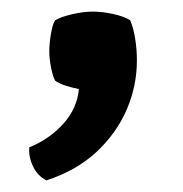

<svg xmlns="http://www.w3.org/2000/svg" viewBox="-20 -145 316 331"><path d="M204.5 -110Q210.5 -95 213.2 -77.2Q216 -59.5 216 -40.5Q216 3 198.5 43.8Q181 84.5 146.5 116.8Q112 149 60 166Q44.5 158 36.8 141.5Q29 125 30.5 109Q65 95 89 68.5Q113 42 116 8.5Q105.5 6.5 93.5 2.8Q81.5 -1 75 -6Q71 -13.5 68 -28.5Q65 -43.5 65 -56.5Q65 -70 67.8 -86.5Q70.5 -103 75 -110Q85 -116 104.5 -120.5Q124 -125 140 -125Q156.5 -125 175.5 -120.8Q194.5 -116.5 204.5 -110Z"/></svg>

Font: Signika Medium
Style: Regular
Weight: 500
Designer: Anna Giedry
Foundry: Anna Giedry
Version: Version 2.000